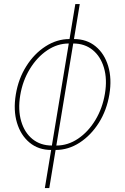

<svg xmlns="http://www.w3.org/2000/svg" viewBox="-20 -748 634 972"><path d="M239.3 11.2Q174.8 11.2 129.9 -25.9Q85 -63 65.9 -126.5Q46.9 -189.9 60.1 -270Q73.2 -349.6 113.3 -413.1Q153.3 -476.6 210.7 -513.4Q268.1 -550.3 332 -550.3H354.5Q418.9 -550.3 463.9 -513.4Q508.8 -476.6 527.8 -413.1Q546.9 -349.6 533.7 -270Q520.5 -189.9 480.5 -126.5Q440.4 -63 383.3 -25.9Q326.2 11.2 261.7 11.2ZM243.2 -11.2H265.6Q323.7 -11.2 375.2 -45.9Q426.8 -80.6 462.9 -140.4Q499 -200.2 511.2 -273.9Q523.4 -347.2 506.3 -404.8Q489.3 -462.4 449 -495.1Q408.7 -527.8 350.6 -527.8H328.1Q270.5 -527.8 219 -493.2Q167.5 -458.5 131.1 -398.9Q94.7 -339.4 82.5 -266.1Q70.3 -192.4 87.2 -134.5Q104 -76.7 144.5 -43.9Q185.1 -11.2 243.2 -11.2ZM207 204.1 361.3 -727.5H383.8L229.5 204.1Z"/></svg>

Font: Inter 16pt Thin
Style: Italic
Weight: 250
Italic angle: -9.3988°
Version: Version 4.001;git-66647c0bb